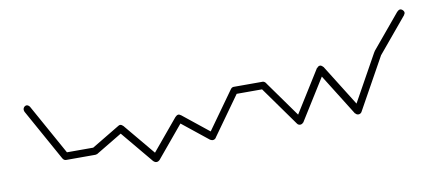

<svg xmlns="http://www.w3.org/2000/svg" viewBox="-44 -535 1488 649"><g transform="rotate(-10 700.0 -210.5)"><path d="M38 -280Q38 -277 39.5 -274Q41 -271 44 -269.5Q47 -268 50 -268Q53 -268 56 -269.5Q59 -271 61 -274Q63 -277 63 -280Q63 -283 61 -286Q59 -289 56 -291Q53 -293 50 -293Q47 -293 44 -291Q41 -289 39.5 -286Q38 -283 38 -280Z M61 -286 39 -274 139 -94 161 -106Z M138 -100Q138 -97 139.5 -94Q141 -91 144 -89.5Q147 -88 150 -88Q153 -88 156 -89.5Q159 -91 161 -94Q163 -97 163 -100Q163 -103 161 -106Q159 -109 156 -111Q153 -113 150 -113Q147 -113 144 -111Q141 -109 139.5 -106Q138 -103 138 -100Z M150 -113V-88H250V-113Z M238 -100Q238 -97 239.5 -94Q241 -91 244 -89.5Q247 -88 250 -88Q253 -88 256 -89.5Q259 -91 261 -94Q263 -97 263 -100Q263 -103 261 -106Q259 -109 256 -111Q253 -113 250 -113Q247 -113 244 -111Q241 -109 239.5 -106Q238 -103 238 -100Z M244 -111 256 -89 356 -149 344 -171Z M338 -160Q338 -157 339.5 -154Q341 -151 344 -149.5Q347 -148 350 -148Q353 -148 356 -149.5Q359 -151 361 -154Q363 -157 363 -160Q363 -163 361 -166Q359 -169 356 -171Q353 -173 350 -173Q347 -173 344 -171Q341 -169 339.5 -166Q338 -163 338 -160Z M360 -168 340 -152 440 -32 460 -48Z M438 -40Q438 -37 439.5 -34Q441 -31 444 -29.5Q447 -28 450 -28Q453 -28 456 -29.5Q459 -31 461 -34Q463 -37 463 -40Q463 -43 461 -46Q459 -49 456 -51Q453 -53 450 -53Q447 -53 444 -51Q441 -49 439.5 -46Q438 -43 438 -40Z M440 -48 460 -32 560 -152 540 -168Z M538 -160Q538 -157 539.5 -154Q541 -151 544 -149.5Q547 -148 550 -148Q553 -148 556 -149.5Q559 -151 561 -154Q563 -157 563 -160Q563 -163 561 -166Q559 -169 556 -171Q553 -173 550 -173Q547 -173 544 -171Q541 -169 539.5 -166Q538 -163 538 -160Z M558 -170 542 -150 642 -70 658 -90Z M638 -80Q638 -77 639.5 -74Q641 -71 644 -69.5Q647 -68 650 -68Q653 -68 656 -69.5Q659 -71 661 -74Q663 -77 663 -80Q663 -83 661 -86Q659 -89 656 -91Q653 -93 650 -93Q647 -93 644 -91Q641 -89 639.5 -86Q638 -83 638 -80Z M640 -87 660 -73 760 -213 740 -227Z M738 -220Q738 -217 739.5 -214Q741 -211 744 -209.5Q747 -208 750 -208Q753 -208 756 -209.5Q759 -211 761 -214Q763 -217 763 -220Q763 -223 761 -226Q759 -229 756 -231Q753 -233 750 -233Q747 -233 744 -231Q741 -229 739.5 -226Q738 -223 738 -220Z M750 -233V-208H850V-233Z M838 -220Q838 -217 839.5 -214Q841 -211 844 -209.5Q847 -208 850 -208Q853 -208 856 -209.5Q859 -211 861 -214Q863 -217 863 -220Q863 -223 861 -226Q859 -229 856 -231Q853 -233 850 -233Q847 -233 844 -231Q841 -229 839.5 -226Q838 -223 838 -220Z M860 -227 840 -213 940 -73 960 -87Z M938 -80Q938 -77 939.5 -74Q941 -71 944 -69.5Q947 -68 950 -68Q953 -68 956 -69.5Q959 -71 961 -74Q963 -77 963 -80Q963 -83 961 -86Q959 -89 956 -91Q953 -93 950 -93Q947 -93 944 -91Q941 -89 939.5 -86Q938 -83 938 -80Z M939 -87 961 -73 1061 -233 1039 -247Z M1038 -240Q1038 -237 1039.5 -234Q1041 -231 1044 -229.5Q1047 -228 1050 -228Q1053 -228 1056 -229.5Q1059 -231 1061 -234Q1063 -237 1063 -240Q1063 -243 1061 -246Q1059 -249 1056 -251Q1053 -253 1050 -253Q1047 -253 1044 -251Q1041 -249 1039.5 -246Q1038 -243 1038 -240Z M1061 -247 1039 -233 1139 -73 1161 -87Z M1138 -80Q1138 -77 1139.5 -74Q1141 -71 1144 -69.5Q1147 -68 1150 -68Q1153 -68 1156 -69.5Q1159 -71 1161 -74Q1163 -77 1163 -80Q1163 -83 1161 -86Q1159 -89 1156 -91Q1153 -93 1150 -93Q1147 -93 1144 -91Q1141 -89 1139.5 -86Q1138 -83 1138 -80Z M1139 -86 1161 -74 1261 -254 1239 -266Z M1238 -260Q1238 -257 1239.5 -254Q1241 -251 1244 -249.5Q1247 -248 1250 -248Q1253 -248 1256 -249.5Q1259 -251 1261 -254Q1263 -257 1263 -260Q1263 -263 1261 -266Q1259 -269 1256 -271Q1253 -273 1250 -273Q1247 -273 1244 -271Q1241 -269 1239.5 -266Q1238 -263 1238 -260Z M1240 -268 1260 -252 1360 -372 1340 -388Z M1338 -380Q1338 -377 1339.5 -374Q1341 -371 1344 -369.5Q1347 -368 1350 -368Q1353 -368 1356 -369.5Q1359 -371 1361 -374Q1363 -377 1363 -380Q1363 -383 1361 -386Q1359 -389 1356 -391Q1353 -393 1350 -393Q1347 -393 1344 -391Q1341 -389 1339.5 -386Q1338 -383 1338 -380Z"/></g></svg>

Font: Linefont Thin
Style: Regular
Weight: 100
Monospace: yes
Version: Version 3.002;gftools[0.9.33]